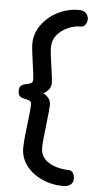

<svg xmlns="http://www.w3.org/2000/svg" viewBox="-55 -802 434 856"><g transform="rotate(5 161.5 -374.0)"><path d="M260 20Q210 20 166.5 0.5Q123 -19 96 -54Q69 -89 69 -135Q69 -145 70.5 -165.5Q72 -186 75 -211.5Q78 -237 81 -261.5Q84 -286 85.5 -304Q87 -322 87 -329Q87 -342 78 -346Q69 -350 57 -352Q45 -354 36 -360.5Q27 -367 27 -385Q27 -403 36 -409.5Q45 -416 57 -418Q69 -420 78 -424Q87 -428 87 -441Q87 -448 84.5 -469.5Q82 -491 78 -517Q74 -543 71.5 -566.5Q69 -590 69 -601Q69 -634 84.5 -664Q100 -694 127 -717.5Q154 -741 189 -754.5Q224 -768 261 -768Q286 -768 296 -756Q306 -744 306 -731Q306 -718 298.5 -706.5Q291 -695 277 -695Q247 -695 218 -681.5Q189 -668 171 -645Q153 -622 153 -591Q153 -580 155.5 -557.5Q158 -535 162 -509Q166 -483 168.5 -462Q171 -441 171 -433Q171 -414 158 -400Q145 -386 136 -384Q146 -381 158.5 -368Q171 -355 171 -336Q171 -327 168.5 -300.5Q166 -274 162 -241.5Q158 -209 155.5 -181Q153 -153 153 -142Q153 -116 166 -98.5Q179 -81 199.5 -71Q220 -61 241 -57Q262 -53 277 -53Q289 -53 295 -47Q301 -41 303.5 -33Q306 -25 306 -17Q306 1 294 10.5Q282 20 260 20Z"/></g></svg>

Font: Dosis Medium
Style: Regular
Weight: 500
Designer: EdgarTolentino, PabloImpallari, IginoMarini
Foundry: EdgarTolentino, PabloImpallari, IginoMarini
Version: Version 3.001; ttfautohint (v1.8.2)